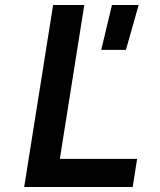

<svg xmlns="http://www.w3.org/2000/svg" viewBox="-20 -750 640 770"><path d="M77 0 193 -730H318L220 -113H530L512 0ZM386 -550 429 -730H536L485 -550Z"/></svg>

Font: JetBrains Mono NL
Style: Bold Italic
Weight: 700
Italic angle: -9°
Designer: Philipp Nurullin, Konstantin Bulenkov
Foundry: JetBrains
Version: Version 2.304; ttfautohint (v1.8.4.7-5d5b)